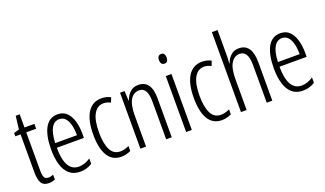

<svg xmlns="http://www.w3.org/2000/svg" viewBox="-74 -1233 2899 1715"><g transform="rotate(-20 1375.0 -375.0)"><path d="M172 -38Q184 -38 196.5 -41Q209 -44 219 -49V-3Q206 3 191 6.5Q176 10 158 10Q109 10 89 -23.5Q69 -57 69 -123V-486H19V-517L70 -532L85 -657H123V-532H217V-486H123V-126Q123 -81 132.5 -59.5Q142 -38 172 -38Z M439 -542Q493 -542 526 -509Q559 -476 574.5 -422Q590 -368 590 -305V-263H332Q333 -37 462 -37Q518 -37 572 -74V-23Q547 -7 518.5 1.5Q490 10 458 10Q395 10 355.5 -24.5Q316 -59 297.5 -121Q279 -183 279 -265Q279 -395 319 -468.5Q359 -542 439 -542ZM439 -496Q392 -496 364.5 -449.5Q337 -403 333 -307H540Q540 -358 530 -401Q520 -444 497.5 -470Q475 -496 439 -496Z M850 10Q763 10 720.5 -60.5Q678 -131 678 -261Q678 -396 723.5 -469Q769 -542 855 -542Q905 -542 943 -521L925 -476Q893 -494 859 -494Q799 -494 766 -435.5Q733 -377 733 -262Q733 -157 762.5 -97.5Q792 -38 856 -38Q895 -38 939 -59V-12Q920 -2 895.5 4Q871 10 850 10Z M1207 -542Q1266 -542 1297.5 -500Q1329 -458 1329 -370V0H1276V-357Q1276 -428 1256 -461Q1236 -494 1198 -494Q1145 -494 1115 -445.5Q1085 -397 1085 -295V0H1031V-532H1074L1079 -440H1082Q1096 -482 1126.5 -512Q1157 -542 1207 -542Z M1494 -732Q1513 -732 1521.5 -719Q1530 -706 1530 -686Q1530 -640 1494 -640Q1476 -640 1466.5 -652.5Q1457 -665 1457 -686Q1457 -706 1466 -719Q1475 -732 1494 -732ZM1520 -532V0H1466V-532Z M1806 10Q1719 10 1676.5 -60.5Q1634 -131 1634 -261Q1634 -396 1679.5 -469Q1725 -542 1811 -542Q1861 -542 1899 -521L1881 -476Q1849 -494 1815 -494Q1755 -494 1722 -435.5Q1689 -377 1689 -262Q1689 -157 1718.5 -97.5Q1748 -38 1812 -38Q1851 -38 1895 -59V-12Q1876 -2 1851.5 4Q1827 10 1806 10Z M2041 -519Q2041 -475 2037 -445H2041Q2054 -483 2084 -512.5Q2114 -542 2162 -542Q2285 -542 2285 -365V0H2232V-354Q2232 -430 2211 -461.5Q2190 -493 2153 -493Q2102 -493 2071.5 -444Q2041 -395 2041 -289V0H1987V-760H2041Z M2556 -542Q2610 -542 2643 -509Q2676 -476 2691.5 -422Q2707 -368 2707 -305V-263H2449Q2450 -37 2579 -37Q2635 -37 2689 -74V-23Q2664 -7 2635.5 1.5Q2607 10 2575 10Q2512 10 2472.5 -24.5Q2433 -59 2414.5 -121Q2396 -183 2396 -265Q2396 -395 2436 -468.5Q2476 -542 2556 -542ZM2556 -496Q2509 -496 2481.5 -449.5Q2454 -403 2450 -307H2657Q2657 -358 2647 -401Q2637 -444 2614.5 -470Q2592 -496 2556 -496Z"/></g></svg>

Font: Noto Sans Hebrew ExtraCondensed Light
Style: Regular
Weight: 300
Width: 2
Designer: Monotype Design Team
Foundry: Monotype Imaging Inc.
Version: Version 2.004; ttfautohint (v1.8.4.7-5d5b)